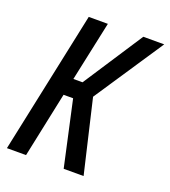

<svg xmlns="http://www.w3.org/2000/svg" viewBox="-132 -810 800 906"><g transform="rotate(20 268.5 -357.0)"><path d="M7 0 158 -714H254L190 -414H236L432 -714H537L306 -367L392 0H292L220 -328H172L103 0Z"/></g></svg>

Font: Noto Sans ExtraCondensed Medium
Style: Italic
Weight: 500
Width: 2
Italic angle: -12°
Designer: Monotype Design Team
Foundry: Monotype Imaging Inc.
Version: Version 2.013; ttfautohint (v1.8.4.7-5d5b)